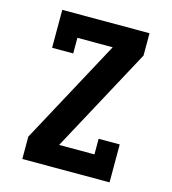

<svg xmlns="http://www.w3.org/2000/svg" viewBox="-109 -825 819 914"><g transform="rotate(15 300.0 -367.5)"><path d="M85 0V-110L363 -625H189V-548H85V-735H515V-625L237 -110H411V-187H515V0Z"/></g></svg>

Font: Iosevka HT Extrabold Extended
Style: Regular
Weight: 800
Width: 7
Monospace: yes
Designer: Belleve Invis
Foundry: Belleve Invis
Version: Version 32.3.0; ttfautohint (v1.8.4)